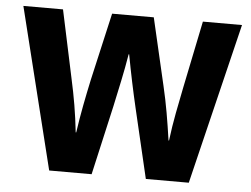

<svg xmlns="http://www.w3.org/2000/svg" viewBox="-47 -689 978 748"><g transform="rotate(5 441.5 -315.0)"><path d="M170 -630 226 -367Q238 -313 246.5 -262.5Q255 -212 261 -157H263Q271 -212 281 -264Q291 -316 302 -367L362 -630H525L586 -367Q598 -316 607 -264.5Q616 -213 624 -157H626Q633 -213 643 -265.5Q653 -318 663 -367L717 -630H870L717 0H549L486 -268Q474 -319 463 -371.5Q452 -424 442 -478H440Q431 -424 420 -372Q409 -320 398 -269L337 0H171L15 -630Z"/></g></svg>

Font: Mukta ExtraBold
Style: Regular
Weight: 800
Designer: Girish Dalvi and Yashodeep Gholap
Foundry: Ek Type
Version: Version 2.538;PS 1.002;hotconv 16.6.51;makeotf.lib2.5.65220;